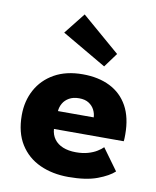

<svg xmlns="http://www.w3.org/2000/svg" viewBox="-79 -732 655 805"><g transform="rotate(10 249.0 -329.5)"><path d="M172.7 -175.8Q174.5 -151 187.7 -132.9Q201 -114.7 224.6 -105.1Q248.2 -95.5 280.2 -95.5Q309 -95.5 331 -101.9Q353 -108.2 368.7 -117.9Q384.5 -127.5 393.7 -137L460.2 -45.5Q437.5 -24 389.9 -6Q342.2 12 267 12Q198.7 12 145.1 -12.5Q91.5 -37 60.6 -86.4Q29.8 -135.8 29.8 -209.8Q29.8 -269.8 56 -318Q82.3 -366.3 132.1 -394.4Q182 -422.5 252.5 -422.5Q319.5 -422.5 368.6 -398Q417.7 -373.5 444.5 -325.3Q471.2 -277 471.2 -205.3Q471.2 -201.3 471 -190.4Q470.7 -179.5 469.7 -175.8ZM328.5 -252.5Q328 -268.8 320 -284.5Q312 -300.3 296 -310.5Q280 -320.8 254.7 -320.8Q229.7 -320.8 212.6 -311Q195.5 -301.3 186.5 -285.8Q177.5 -270.3 176.2 -252.5ZM334.4 -470.6 145 -581 216.3 -671 378.9 -531.2Z"/></g></svg>

Font: League Spartan Extralight
Style: Regular
Weight: 200
Foundry: The League of Moveable Type
Version: Version 2.300; ttfautohint (v1.8.3)